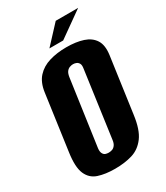

<svg xmlns="http://www.w3.org/2000/svg" viewBox="-186 -814 785 906"><g transform="rotate(-30 206.5 -360.5)"><path d="M166 12Q114 12 76 -0.5Q38 -13 21.5 -51Q5 -89 16 -165L58 -466Q65 -517 91.5 -546Q118 -575 159.5 -587.5Q201 -600 252 -600Q305 -600 343 -587.5Q381 -575 399.5 -546Q418 -517 411 -466L369 -166Q359 -89 330.5 -51Q302 -13 260.5 -0.5Q219 12 166 12ZM178 -69Q187 -69 196.5 -72Q206 -75 213.5 -85Q221 -95 223 -112L273 -472Q276 -490 271 -499Q266 -508 257.5 -511.5Q249 -515 240 -515Q231 -515 221.5 -511.5Q212 -508 205 -499Q198 -490 195 -472L144 -112Q142 -95 147 -85Q152 -75 160 -72Q168 -69 178 -69ZM181 -635 272 -733H394L256 -635Z"/></g></svg>

Font: Alumni Sans ExtraBold
Style: Italic
Weight: 800
Italic angle: -8°
Designer: Robert E. Leuschke
Foundry: Robert E. Leuschke
Version: Version 1.016